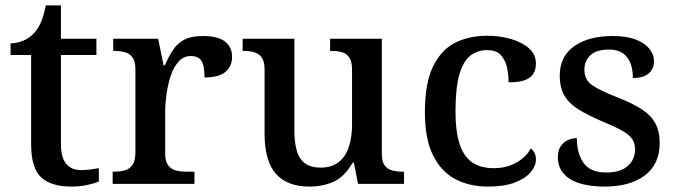

<svg xmlns="http://www.w3.org/2000/svg" viewBox="-20 -679 2497 709"><path d="M244 10Q168 10 131.5 -24.5Q95 -59 95 -146V-476H19V-519Q41 -519 64 -528Q87 -537 103 -554Q120 -571 131 -596.5Q142 -622 149 -659H205V-536H336V-476H205V-146Q205 -97 224.5 -74Q244 -51 279 -51Q297 -51 313 -53Q329 -55 345 -58V-9Q331 -2 302.5 4Q274 10 244 10Z M396 0V-45H400Q423 -45 441 -50Q459 -55 469.5 -70.5Q480 -86 480 -117V-423Q480 -453 469 -467.5Q458 -482 440.5 -486.5Q423 -491 401 -491H398V-536H564L584 -438H589Q602 -469 618.5 -494Q635 -519 660.5 -532.5Q686 -546 729 -546Q785 -546 811 -525.5Q837 -505 837 -469Q837 -434 812.5 -413.5Q788 -393 735 -393Q735 -421 730.5 -438.5Q726 -456 715 -464Q704 -472 684 -472Q658 -472 639.5 -451.5Q621 -431 610.5 -399Q600 -367 595 -332Q590 -297 590 -268V-112Q590 -83 601 -68.5Q612 -54 629.5 -49.5Q647 -45 669 -45H698V0Z M1122 10Q1041 10 999 -37Q957 -84 957 -186V-422Q957 -452 946.5 -466.5Q936 -481 919 -486Q902 -491 879 -491H876V-536H1067V-198Q1067 -155 1075.5 -124Q1084 -93 1105.5 -76.5Q1127 -60 1164 -60Q1204 -60 1230 -80Q1256 -100 1268 -136Q1280 -172 1280 -219V-421Q1280 -452 1269.5 -467Q1259 -482 1242 -486.5Q1225 -491 1203 -491H1199V-536H1390V-111Q1390 -82 1400.5 -68Q1411 -54 1429 -49.5Q1447 -45 1468 -45H1472V0H1302L1287 -78H1282Q1252 -26 1212 -8Q1172 10 1122 10Z M1782 10Q1714 10 1661.5 -17.5Q1609 -45 1579 -105.5Q1549 -166 1549 -265Q1549 -373 1579.5 -434.5Q1610 -496 1661.5 -521.5Q1713 -547 1778 -547Q1826 -547 1867 -535Q1908 -523 1933.5 -500.5Q1959 -478 1959 -444Q1959 -421 1948.5 -405.5Q1938 -390 1916.5 -382.5Q1895 -375 1858 -375Q1858 -408 1851 -434.5Q1844 -461 1827.5 -477.5Q1811 -494 1779 -494Q1744 -494 1717.5 -474Q1691 -454 1676.5 -404.5Q1662 -355 1662 -266Q1662 -196 1676.5 -149.5Q1691 -103 1722 -80.5Q1753 -58 1804 -58Q1836 -58 1862.5 -67.5Q1889 -77 1909 -93.5Q1929 -110 1940 -131Q1949 -124 1954 -114Q1959 -104 1959 -90Q1959 -66 1939.5 -43Q1920 -20 1881 -5Q1842 10 1782 10Z M2213 10Q2158 10 2119 -2.5Q2080 -15 2060 -39.5Q2040 -64 2040 -98Q2040 -125 2051.5 -140.5Q2063 -156 2079 -162.5Q2095 -169 2110 -169Q2110 -114 2134.5 -78Q2159 -42 2219 -42Q2271 -42 2298 -66Q2325 -90 2325 -127Q2325 -151 2314 -166.5Q2303 -182 2276.5 -197Q2250 -212 2203 -231Q2150 -254 2115.5 -275.5Q2081 -297 2064 -326.5Q2047 -356 2047 -400Q2047 -471 2100.5 -508.5Q2154 -546 2242 -546Q2294 -546 2327.5 -533Q2361 -520 2378 -499Q2395 -478 2395 -453Q2395 -425 2375.5 -408Q2356 -391 2317 -391Q2317 -441 2295 -468.5Q2273 -496 2229 -496Q2182 -496 2160 -475Q2138 -454 2138 -421Q2138 -385 2166 -365Q2194 -345 2261 -319Q2315 -298 2349 -276Q2383 -254 2399.5 -224.5Q2416 -195 2416 -151Q2416 -73 2361.5 -31.5Q2307 10 2213 10Z"/></svg>

Font: Noto Serif Hebrew Medium
Style: Regular
Weight: 500
Version: Version 2.003